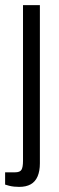

<svg xmlns="http://www.w3.org/2000/svg" viewBox="-31 -546 231 751"><path d="M44 185Q35 185 24.5 184Q14 183 4.5 180.5Q-5 178 -11 176V128H28Q47 128 53 118Q59 108 59 83V-526H125V93Q125 123 116 144Q107 165 89 175Q71 185 44 185Z"/></svg>

Font: Archivo Condensed Light
Style: Regular
Weight: 300
Width: 3
Designer: Hector Gatti
Foundry: Omnibus-Type
Version: Version 2.001